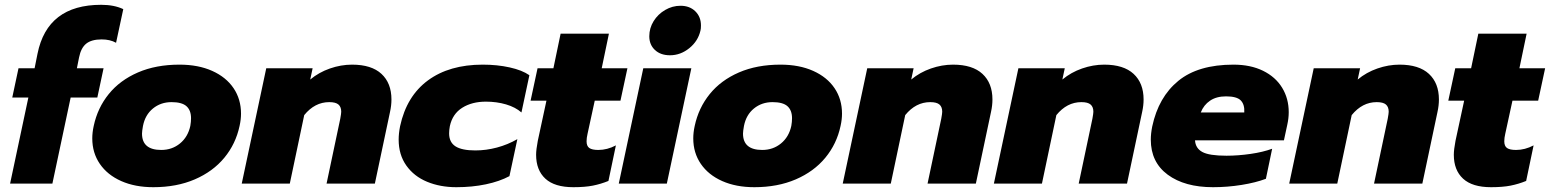

<svg xmlns="http://www.w3.org/2000/svg" viewBox="-20 -764 6450 799"><path d="M98 -358H31L57 -480H124L136 -540Q177 -744 401 -744Q455 -744 493 -726L463 -586Q438 -600 403 -600Q361 -600 339 -582.5Q317 -565 309 -525L300 -480H411L385 -358H274L198 0H22Z M364 -188Q364 -213 370 -240Q386 -315 432.5 -372.5Q479 -430 554 -462.5Q629 -495 727 -495Q805 -495 863 -469Q921 -443 952 -397Q983 -351 983 -291Q983 -267 977 -240Q961 -165 913.5 -107.5Q866 -50 790.5 -17.5Q715 15 618 15Q542 15 484.5 -10.5Q427 -36 395.5 -82Q364 -128 364 -188ZM772 -240Q775 -257 775 -272Q775 -305 756 -322Q737 -339 694 -339Q649 -339 616.5 -312.5Q584 -286 575 -240Q571 -218 571 -208Q571 -140 651 -140Q696 -140 729 -167Q762 -194 772 -240Z M1088 -480H1281L1271 -433Q1307 -463 1353 -479Q1399 -495 1445 -495Q1526 -495 1567.5 -456.5Q1609 -418 1609 -350Q1609 -325 1603 -298L1540 0H1339L1396 -270Q1400 -292 1400 -299Q1400 -319 1388.5 -329Q1377 -339 1350 -339Q1290 -339 1246 -285L1186 0H986Z M1639 -183Q1639 -209 1645 -239Q1672 -364 1761 -429.5Q1850 -495 1989 -495Q2049 -495 2101 -483.5Q2153 -472 2183 -451L2150 -296Q2125 -318 2086 -329.5Q2047 -341 2002 -341Q1944 -341 1903.5 -315.5Q1863 -290 1852 -239Q1849 -223 1849 -209Q1849 -172 1875.5 -155Q1902 -138 1958 -138Q2003 -138 2048 -150Q2093 -162 2133 -185L2100 -31Q2059 -9 2002 3Q1945 15 1879 15Q1812 15 1757.5 -7.5Q1703 -30 1671 -75Q1639 -120 1639 -183Z M2211 -120Q2211 -141 2218 -178L2254 -345H2188L2217 -480H2283L2313 -624H2514L2484 -480H2591L2562 -345H2455L2425 -207Q2421 -190 2421 -176Q2421 -156 2432.5 -148Q2444 -140 2470 -140Q2507 -140 2543 -159L2512 -11Q2480 2 2447 8.5Q2414 15 2366 15Q2288 15 2249.5 -20.5Q2211 -56 2211 -120Z M2682 -613Q2682 -647 2700 -676Q2718 -705 2748 -722.5Q2778 -740 2812 -740Q2850 -740 2873.5 -717Q2897 -694 2897 -658Q2897 -644 2895 -637Q2885 -593 2848.5 -563.5Q2812 -534 2768 -534Q2729 -534 2705.5 -556Q2682 -578 2682 -613ZM2657 -480H2857L2755 0H2555Z M2865 -188Q2865 -213 2871 -240Q2887 -315 2933.5 -372.5Q2980 -430 3055 -462.5Q3130 -495 3228 -495Q3306 -495 3364 -469Q3422 -443 3453 -397Q3484 -351 3484 -291Q3484 -267 3478 -240Q3462 -165 3414.5 -107.5Q3367 -50 3291.5 -17.5Q3216 15 3119 15Q3043 15 2985.5 -10.5Q2928 -36 2896.5 -82Q2865 -128 2865 -188ZM3273 -240Q3276 -257 3276 -272Q3276 -305 3257 -322Q3238 -339 3195 -339Q3150 -339 3117.5 -312.5Q3085 -286 3076 -240Q3072 -218 3072 -208Q3072 -140 3152 -140Q3197 -140 3230 -167Q3263 -194 3273 -240Z M3589 -480H3782L3772 -433Q3808 -463 3854 -479Q3900 -495 3946 -495Q4027 -495 4068.5 -456.5Q4110 -418 4110 -350Q4110 -325 4104 -298L4041 0H3840L3897 -270Q3901 -292 3901 -299Q3901 -319 3889.5 -329Q3878 -339 3851 -339Q3791 -339 3747 -285L3687 0H3487Z M4218 -480H4411L4401 -433Q4437 -463 4483 -479Q4529 -495 4575 -495Q4656 -495 4697.5 -456.5Q4739 -418 4739 -350Q4739 -325 4733 -298L4670 0H4469L4526 -270Q4530 -292 4530 -299Q4530 -319 4518.5 -329Q4507 -339 4480 -339Q4420 -339 4376 -285L4316 0H4116Z M4769 -183Q4769 -208 4775 -238Q4801 -360 4883.5 -427.5Q4966 -495 5113 -495Q5184 -495 5236 -469.5Q5288 -444 5315.5 -399Q5343 -354 5343 -297Q5343 -272 5337 -245L5323 -180H4953Q4955 -147 4983.5 -131.5Q5012 -116 5084 -116Q5132 -116 5184 -123.5Q5236 -131 5274 -145L5248 -20Q5206 -4 5147 5.5Q5088 15 5028 15Q4910 15 4839.5 -37Q4769 -89 4769 -183ZM5158 -296Q5160 -329 5143.5 -346Q5127 -363 5082 -363Q5042 -363 5015.5 -345Q4989 -327 4977 -296Z M5447 -480H5640L5630 -433Q5666 -463 5712 -479Q5758 -495 5804 -495Q5885 -495 5926.5 -456.5Q5968 -418 5968 -350Q5968 -325 5962 -298L5899 0H5698L5755 -270Q5759 -292 5759 -299Q5759 -319 5747.5 -329Q5736 -339 5709 -339Q5649 -339 5605 -285L5545 0H5345Z M6030 -120Q6030 -141 6037 -178L6073 -345H6007L6036 -480H6102L6132 -624H6333L6303 -480H6410L6381 -345H6274L6244 -207Q6240 -190 6240 -176Q6240 -156 6251.5 -148Q6263 -140 6289 -140Q6326 -140 6362 -159L6331 -11Q6299 2 6266 8.5Q6233 15 6185 15Q6107 15 6068.5 -20.5Q6030 -56 6030 -120Z"/></svg>

Font: Prompt ExtraBold
Style: Italic
Weight: 800
Italic angle: -12°
Designer: Katatrad Team
Foundry: CadsonDemak
Version: Version 1.001